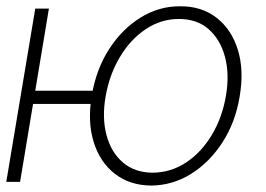

<svg xmlns="http://www.w3.org/2000/svg" viewBox="-33 -573 838 605"><path d="M297.4 -287.1 290.5 -245.6H35.6L42.5 -287.1ZM121.1 -545.9 30.3 0H-13.2L78.1 -545.9ZM443.4 11.7Q376 11.2 328.9 -25.4Q281.7 -62 262 -126.2Q242.2 -190.4 256.3 -272.9Q270 -354.5 310.5 -417.7Q351.1 -481 409.4 -517.3Q467.8 -553.7 534.7 -553.2Q602.5 -553.7 649.7 -516.8Q696.8 -480 716.6 -415.8Q736.3 -351.6 722.2 -269Q709 -188 668.2 -124.8Q627.4 -61.5 569.1 -25.1Q510.7 11.2 443.4 11.7ZM447.8 -28.8Q505.9 -29.3 554.2 -61.5Q602.5 -93.8 635.3 -149.2Q668 -204.6 679.2 -272.9Q690.4 -339.8 675.8 -394.3Q661.1 -448.7 624.5 -481Q587.9 -513.2 530.8 -513.2Q473.6 -513.2 425.3 -480.5Q377 -447.8 344.2 -392.3Q311.5 -336.9 299.8 -269Q288.1 -202.1 302.5 -147.7Q316.9 -93.3 354 -61.3Q391.1 -29.3 447.8 -28.8Z"/></svg>

Font: Inter Tight ExtraLight
Style: Italic
Weight: 250
Italic angle: -9.39999°
Designer: Rasmus Andersson
Foundry: rsms
Version: Version 3.004